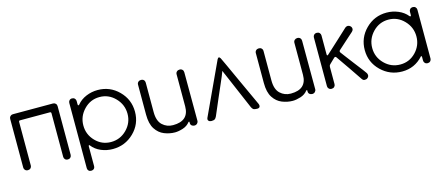

<svg xmlns="http://www.w3.org/2000/svg" viewBox="-45 -970 3675 1587"><g transform="rotate(-15 1792.5 -176.0)"><path d="M424 0Q410 0 401 -9Q392 -18 392 -31V-405Q392 -409 389 -412Q386 -415 382 -415H124Q120 -415 117.5 -412Q115 -409 115 -405V-31Q115 -18 106 -9Q97 0 83 0Q68 0 59 -9Q50 -18 50 -31V-448Q50 -461 59 -470Q68 -479 81 -479H425Q438 -479 447 -470Q456 -461 456 -448V-31Q456 -18 447 -9Q438 0 424 0Z M587 140Q573 140 564.5 131.5Q556 123 556 110V-448Q556 -461 564.5 -470Q573 -479 587 -479Q601 -479 610 -470Q619 -461 619 -448V-419Q619 -410 625 -410Q629 -410 632 -414Q662 -451 709.5 -471Q757 -491 809 -491Q914 -491 988 -417Q1062 -343 1062 -238Q1062 -133 987 -60Q912 13 807 13Q754 13 706.5 -7Q659 -27 628 -67Q627 -69 625 -69H624Q619 -69 619 -61V110Q619 123 610 131.5Q601 140 587 140ZM807 -47Q886 -47 942 -103.5Q998 -160 998 -238Q998 -316 942.5 -373.5Q887 -431 809 -431Q731 -431 675.5 -373.5Q620 -316 620 -238Q620 -160 674.5 -103.5Q729 -47 807 -47Z M1338 13Q1292 13 1247 -5Q1202 -23 1173 -67.5Q1144 -112 1144 -191V-447Q1144 -461 1153.5 -470Q1163 -479 1178 -479Q1192 -479 1201 -470Q1210 -461 1210 -447V-195Q1210 -119 1247.5 -84Q1285 -49 1338 -49Q1474 -49 1474 -173V-447Q1474 -461 1483.5 -470Q1493 -479 1507 -479Q1522 -479 1531 -470Q1540 -461 1540 -447L1541 -32Q1541 -19 1531.5 -9.5Q1522 0 1508 0Q1494 0 1484.5 -8Q1475 -16 1475 -30V-39Q1475 -43 1471 -43Q1469 -43 1467 -41Q1444 -11 1406 1Q1368 13 1338 13Z M2045 0Q2020 0 2011 -7Q2002 -14 1996 -28L1861 -343Q1858 -348 1856 -354Q1854 -360 1852 -364Q1848 -376 1846 -376Q1845 -376 1843 -367Q1842 -366 1841.5 -364Q1841 -362 1837.5 -353.5Q1834 -345 1830.5 -335.5Q1827 -326 1806.5 -279.5Q1786 -233 1761 -175L1698 -28Q1690 -11 1681.5 -5.5Q1673 0 1654 0H1651Q1638 0 1629 -9Q1624 -14 1624 -22Q1624 -26 1626 -32L1834 -480Q1841 -492 1847 -492Q1854 -492 1861 -480L1892 -414Q1922 -348 1961 -263Q2000 -178 2031 -111Q2062 -44 2065.5 -36Q2069 -28 2069 -21Q2069 0 2045 0Z M2346 13Q2300 13 2255 -5Q2210 -23 2181 -67.5Q2152 -112 2152 -191V-447Q2152 -461 2161.5 -470Q2171 -479 2186 -479Q2200 -479 2209 -470Q2218 -461 2218 -447V-195Q2218 -119 2255.5 -84Q2293 -49 2346 -49Q2482 -49 2482 -173V-447Q2482 -461 2491.5 -470Q2501 -479 2515 -479Q2530 -479 2539 -470Q2548 -461 2548 -447L2549 -32Q2549 -19 2539.5 -9.5Q2530 0 2516 0Q2502 0 2492.5 -8Q2483 -16 2483 -30V-39Q2483 -43 2479 -43Q2477 -43 2475 -41Q2452 -11 2414 1Q2376 13 2346 13Z M2682 0Q2667 0 2658 -9Q2649 -18 2649 -31V-448Q2649 -461 2658 -470Q2667 -479 2682 -479Q2696 -479 2705 -470Q2714 -461 2714 -448V-286Q2714 -276 2719 -276Q2722 -276 2726.5 -280Q2731 -284 2760.5 -311Q2790 -338 2827.5 -372.5Q2865 -407 2894 -434L2922 -460Q2932 -468 2945 -468Q2957 -467 2966.5 -457.5Q2976 -448 2976 -434Q2975 -421 2965 -412L2899 -353Q2838 -299 2829 -290Q2825 -286 2825 -280Q2825 -276 2828.5 -271Q2832 -266 2857 -233Q2882 -200 2914 -158Q2946 -116 2971 -84L2995 -51Q3001 -42 3001 -31Q3001 -18 2989 -8Q2982 -1 2969 -1H2959Q2951 -2 2943 -13L2867 -125Q2836 -169 2812.5 -203.5Q2789 -238 2785.5 -242.5Q2782 -247 2777 -247Q2773 -247 2769.5 -244Q2766 -241 2757.5 -233Q2749 -225 2739.5 -215.5Q2730 -206 2722 -198.5Q2714 -191 2714 -178V-31Q2714 -18 2705 -9Q2696 0 2682 0Z M3283 13Q3178 13 3103 -60Q3028 -133 3028 -238Q3028 -343 3102 -417Q3176 -491 3281 -491Q3333 -491 3380.5 -471Q3428 -451 3458 -414Q3461 -410 3465 -410Q3467 -410 3469 -411.5Q3471 -413 3471 -425V-448Q3471 -461 3480 -470Q3489 -479 3503 -479Q3517 -479 3526 -470Q3535 -461 3535 -448V-30Q3535 -17 3526 -8Q3517 1 3503 1Q3489 1 3480 -8Q3471 -17 3471 -30V-60Q3471 -69 3466 -69Q3463 -69 3462 -67Q3390 13 3283 13ZM3283 -47Q3361 -47 3415.5 -103.5Q3470 -160 3470 -238Q3470 -316 3414.5 -373.5Q3359 -431 3281 -431Q3202 -431 3147 -373.5Q3092 -316 3092 -238Q3092 -160 3148 -103.5Q3204 -47 3283 -47Z"/></g></svg>

Font: Gardens CM
Style: Regular
Weight: 400
Designer: Created by: Aleksander Shevchuk, 2010. Modifed by: Daren Olsen, 2020.
Foundry: High-Logic / FontCreator v.13.0.0 build 2663 (64-bit)
Version: Version 3.003 Ukrainian, initial release